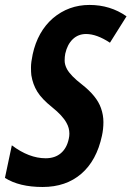

<svg xmlns="http://www.w3.org/2000/svg" viewBox="-57 -744 530 774"><path d="M127 -106Q164.6 -106 188.5 -126.5Q212.4 -147 220.2 -184.1Q222.7 -194.8 222.7 -205.1Q222.7 -228.5 210.9 -249Q195.3 -277.8 153.6 -311.3Q111.8 -344.7 93.5 -374.3Q75.2 -403.8 69.3 -440.9Q67.9 -452.6 67.9 -472.7Q67.9 -492.7 74.7 -524.9Q94.7 -616.7 156.2 -670.4Q219.7 -724.1 303.7 -724.1Q387.7 -724.1 453.1 -678.2L386.2 -571.8Q333 -606.9 290 -606.9Q258.3 -606.9 236.3 -585.9Q214.4 -564.9 206.1 -527.8Q203.6 -515.6 203.6 -499.3Q203.6 -482.9 213.4 -464.8Q228.5 -438 272.9 -403.8Q333.5 -356.4 350.1 -308.1Q359.9 -280.3 359.9 -252Q359.9 -223.6 354 -196.8Q332.5 -96.7 270.8 -43.5Q209 9.8 114.7 9.8Q20.5 9.8 -37.1 -26.9L-9.3 -158.2Q60.1 -106 127 -106Z"/></svg>

Font: Open Sans Hebrew Condensed
Style: Bold Italic
Weight: 700
Width: 3
Italic angle: -12°
Foundry: Ascender Corporation, Yanek Iontef
Version: Version 2.001;PS 002.001;hotconv 1.0.70;makeotf.lib2.5.58329